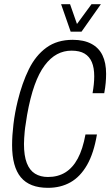

<svg xmlns="http://www.w3.org/2000/svg" viewBox="-20 -889 529 921"><path d="M210 12Q122 12 80 -38.5Q38 -89 38 -193Q38 -238 44.5 -293Q51 -348 65 -405Q86 -491 118.5 -557Q151 -623 202.5 -660.5Q254 -698 329 -698Q382 -698 418 -679Q454 -660 471.5 -624Q489 -588 489 -535Q489 -514 487 -491.5Q485 -469 480 -442H424Q428 -465 430 -485Q432 -505 432 -523Q432 -564 420.5 -591Q409 -618 385.5 -632Q362 -646 323 -646Q286 -646 254 -629Q222 -612 194.5 -575.5Q167 -539 146 -480.5Q125 -422 110 -338Q107 -316 103.5 -295.5Q100 -275 98.5 -258Q97 -241 96 -226Q95 -211 95 -198Q95 -142 108.5 -107Q122 -72 148 -56Q174 -40 210 -40Q258 -40 293.5 -62Q329 -84 353 -128.5Q377 -173 390 -244H445Q430 -154 397.5 -97.5Q365 -41 318 -14.5Q271 12 210 12ZM464 -869 371 -737H319L273 -869H316L358 -749H331L419 -869Z"/></svg>

Font: Archivo ExtraCondensed ExtraLight
Style: Italic
Weight: 250
Width: 2
Italic angle: -10°
Designer: Hector Gatti
Foundry: Omnibus-Type
Version: Version 2.001